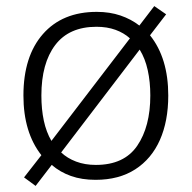

<svg xmlns="http://www.w3.org/2000/svg" viewBox="-20 -581 630 631"><path d="M533 -267Q533 -183 505.5 -121Q478 -59 424.5 -24.5Q371 10 294 10Q249 10 213.5 -2.5Q178 -15 150 -39L97 30L59 2L116 -71Q57 -146 57 -267Q57 -396 121 -469Q185 -542 298 -542Q341 -542 376 -530Q411 -518 438 -497L487 -561L526 -534L473 -465Q533 -390 533 -267ZM116 -267Q116 -222 124 -184.5Q132 -147 149 -118L407 -455Q387 -473 359.5 -483Q332 -493 297 -493Q207 -493 161.5 -433Q116 -373 116 -267ZM474 -267Q474 -312 465.5 -350.5Q457 -389 439 -418L181 -80Q201 -61 230 -50Q259 -39 295 -39Q388 -39 431 -102Q474 -165 474 -267Z"/></svg>

Font: Noto Sans Myanmar Light
Style: Regular
Weight: 300
Designer: Monotype Design Team
Foundry: Monotype Imaging Inc.
Version: Version 2.107; ttfautohint (v1.8.4.7-5d5b)